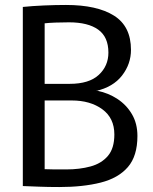

<svg xmlns="http://www.w3.org/2000/svg" viewBox="-20 -751 617 774"><path d="M219 3Q174 3 136.5 1.5Q99 0 72 -1V-723Q111 -727 157.5 -729Q204 -731 246 -731Q371 -731 439.5 -688Q508 -645 508 -550Q508 -493 472 -446.5Q436 -400 366 -384L373 -385Q417 -376 453.5 -352Q490 -328 512 -290.5Q534 -253 534 -203Q534 -122 495.5 -77.5Q457 -33 386 -15Q315 3 219 3ZM261 -413Q339 -413 378 -449Q417 -485 417 -539Q417 -602 376 -631.5Q335 -661 258 -661Q231 -661 204 -660Q177 -659 160 -657V-413ZM247 -68Q301 -68 345 -80Q389 -92 415 -122.5Q441 -153 441 -209Q441 -275 392.5 -310.5Q344 -346 269 -346H160V-69Q178 -68 201 -68Q224 -68 247 -68Z"/></svg>

Font: Murecho
Style: Regular
Weight: 400
Designer: Neil Summerour
Foundry: Positype
Version: Version 1.010; ttfautohint (v1.8.3)